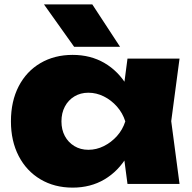

<svg xmlns="http://www.w3.org/2000/svg" viewBox="-20 -841 879 878"><path d="M563 0 536 -204 564 -286 536 -367 563 -573H801L763 -287L801 0ZM614 -286Q602 -195 561.5 -126.5Q521 -58 457.5 -20.5Q394 17 312 17Q229 17 165 -21Q101 -59 65.5 -127.5Q30 -196 30 -286Q30 -378 65.5 -446.5Q101 -515 165 -552.5Q229 -590 312 -590Q394 -590 457.5 -553Q521 -516 562 -447.5Q603 -379 614 -286ZM261 -286Q261 -248 276.5 -219Q292 -190 320 -173Q348 -156 384 -156Q421 -156 455 -173Q489 -190 515 -219Q541 -248 553 -286Q541 -324 515 -353.5Q489 -383 455 -400Q421 -417 384 -417Q348 -417 320 -400Q292 -383 276.5 -353.5Q261 -324 261 -286ZM402 -821 529 -627H319L181 -821Z"/></svg>

Font: Unbounded ExtraBold
Style: Regular
Weight: 800
Designer: Luke Prowse, Jean-Baptiste Morizot, Fátima Lázaro, Florian Runge
Foundry: NaN
Version: Version 1.701;gftools[0.9.28.dev5+ged2979d]